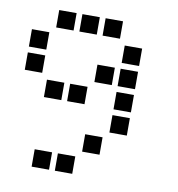

<svg xmlns="http://www.w3.org/2000/svg" viewBox="-77 -758 754 815"><g transform="rotate(10 300.0 -350.5)"><path d="M114 -688Q113 -688 113 -688Q113 -688 113 -687V-614Q113 -613 113 -613Q113 -613 114 -613H187Q188 -613 188 -613Q188 -613 188 -614V-687Q188 -688 188 -688Q188 -688 187 -688ZM214 -688Q213 -688 213 -688Q213 -688 213 -687V-614Q213 -613 213 -613Q213 -613 214 -613H287Q288 -613 288 -613Q288 -613 288 -614V-687Q288 -688 288 -688Q288 -688 287 -688ZM314 -688Q313 -688 313 -688Q313 -688 313 -687V-614Q313 -613 313 -613Q313 -613 314 -613H387Q388 -613 388 -613Q388 -613 388 -614V-687Q388 -688 388 -688Q388 -688 387 -688ZM14 -588Q13 -588 13 -588Q13 -588 13 -587V-514Q13 -513 13 -513Q13 -513 14 -513H87Q88 -513 88 -513Q88 -513 88 -514V-587Q88 -588 88 -588Q88 -588 87 -588ZM414 -588Q413 -588 413 -588Q413 -588 413 -587V-514Q413 -513 413 -513Q413 -513 414 -513H487Q488 -513 488 -513Q488 -513 488 -514V-587Q488 -588 488 -588Q488 -588 487 -588ZM14 -488Q13 -488 13 -488Q13 -488 13 -487V-414Q13 -413 13 -413Q13 -413 14 -413H87Q88 -413 88 -413Q88 -413 88 -414V-487Q88 -488 88 -488Q88 -488 87 -488ZM314 -488Q313 -488 313 -488Q313 -488 313 -487V-414Q313 -413 313 -413Q313 -413 314 -413H387Q388 -413 388 -413Q388 -413 388 -414V-487Q388 -488 388 -488Q388 -488 387 -488ZM414 -488Q413 -488 413 -488Q413 -488 413 -487V-414Q413 -413 413 -413Q413 -413 414 -413H487Q488 -413 488 -413Q488 -413 488 -414V-487Q488 -488 488 -488Q488 -488 487 -488ZM114 -388Q113 -388 113 -388Q113 -388 113 -387V-314Q113 -313 113 -313Q113 -313 114 -313H187Q188 -313 188 -313Q188 -313 188 -314V-387Q188 -388 188 -388Q188 -388 187 -388ZM214 -388Q213 -388 213 -388Q213 -388 213 -387V-314Q213 -313 213 -313Q213 -313 214 -313H287Q288 -313 288 -313Q288 -313 288 -314V-387Q288 -388 288 -388Q288 -388 287 -388ZM414 -388Q413 -388 413 -388Q413 -388 413 -387V-314Q413 -313 413 -313Q413 -313 414 -313H487Q488 -313 488 -313Q488 -313 488 -314V-387Q488 -388 488 -388Q488 -388 487 -388ZM414 -288Q413 -288 413 -288Q413 -288 413 -287V-214Q413 -213 413 -213Q413 -213 414 -213H487Q488 -213 488 -213Q488 -213 488 -214V-287Q488 -288 488 -288Q488 -288 487 -288ZM314 -188Q313 -188 313 -188Q313 -188 313 -187V-114Q313 -113 313 -113Q313 -113 314 -113H387Q388 -113 388 -113Q388 -113 388 -114V-187Q388 -188 388 -188Q388 -188 387 -188ZM114 -88Q113 -88 113 -88Q113 -88 113 -87V-14Q113 -13 113 -13Q113 -13 114 -13H187Q188 -13 188 -13Q188 -13 188 -14V-87Q188 -88 188 -88Q188 -88 187 -88ZM214 -88Q213 -88 213 -88Q213 -88 213 -87V-14Q213 -13 213 -13Q213 -13 214 -13H287Q288 -13 288 -13Q288 -13 288 -14V-87Q288 -88 288 -88Q288 -88 287 -88Z"/></g></svg>

Font: Doto
Style: Bold
Weight: 700
Monospace: yes
Version: Version 1.000